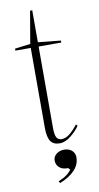

<svg xmlns="http://www.w3.org/2000/svg" viewBox="-97 -707 495 960"><g transform="rotate(-10 150.5 -226.5)"><path d="M160 15Q128 15 114 -6.5Q100 -28 100 -75V-480H22V-490L101 -500L129 -664H140V-502L255 -490V-480H140V-66Q140 -32 148 -18Q156 -4 173 -4Q195 -4 215.5 -21Q236 -38 256 -64L263 -56Q255 -44 243.5 -32Q232 -20 218.5 -9Q205 2 190 8.5Q175 15 160 15ZM127 211 122 201Q136 195 149 188Q162 181 172.5 171.5Q183 162 189 153L179 144H173Q158 144 146 138Q134 132 127 121Q120 110 120 96Q120 82 127.5 72Q135 62 147.5 56Q160 50 176 50Q192 50 204 56Q216 62 223 73Q230 84 230 97Q230 116 223.5 132Q217 148 203.5 162.5Q190 177 171 189Q152 201 127 211Z"/></g></svg>

Font: Kalnia ExtraLight
Style: Regular
Weight: 250
Designer: Frida Medrano
Foundry: Frida Medrano
Version: Version 1.105